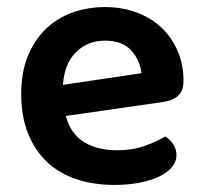

<svg xmlns="http://www.w3.org/2000/svg" viewBox="-20 -508 574 543"><path d="M166 -180Q180 -129 218 -106Q256 -83 312 -83Q354 -83 389.5 -95.5Q425 -108 447 -122Q461 -114 470 -100Q479 -86 479 -70Q479 -50 465.5 -34.5Q452 -19 428.5 -8Q405 3 373 9Q341 15 304 15Q245 15 196.5 -1Q148 -17 113.5 -49.5Q79 -82 59.5 -130Q40 -178 40 -242Q40 -304 59 -350Q78 -396 110.5 -427Q143 -458 186 -473Q229 -488 277 -488Q326 -488 367 -472.5Q408 -457 437 -429.5Q466 -402 482.5 -363.5Q499 -325 499 -280Q499 -252 484.5 -238Q470 -224 444 -220ZM277 -393Q228 -393 195 -360.5Q162 -328 158 -268L380 -301Q376 -338 351 -365.5Q326 -393 277 -393Z"/></svg>

Font: Baloo Paaji 2 SemiBold
Style: Regular
Weight: 600
Designer: Shuchita Grover, Noopur Datye and Ek Type
Foundry: Ek Type
Version: Version 1.640;hotconv 1.0.111;makeotfexe 2.5.65597; ttfautoh